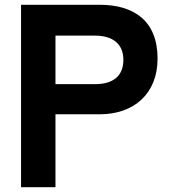

<svg xmlns="http://www.w3.org/2000/svg" viewBox="-20 -783 706 803"><path d="M68 0H212V-305H397C540 -305 639 -391 639 -538C639 -696 540 -763 397 -763H68ZM212 -431V-634H377C453 -634 496 -598 496 -533C496 -466 454 -431 377 -431Z"/></svg>

Font: Swile Sans
Style: Bold
Weight: 700
Designer: Lord
Foundry: Lord
Version: Version 1.477;FEAKit 1.0